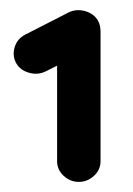

<svg xmlns="http://www.w3.org/2000/svg" viewBox="-20 -573 264 380"><path d="M93 -254V-443L71 -432Q55 -424 37.5 -429Q20 -434 12 -448Q4 -463 9 -479.5Q14 -496 29 -504L115 -548Q131 -556 148.5 -551Q166 -546 174 -532Q179 -523 179 -510V-254Q179 -237 166 -225Q153 -213 136 -213Q119 -213 106 -225Q93 -237 93 -254Z"/></svg>

Font: Hoogli
Style: Bold
Weight: 700
Designer: Anand Singh Naorem
Foundry: Brand New Type
Version: Version 1.00 b007